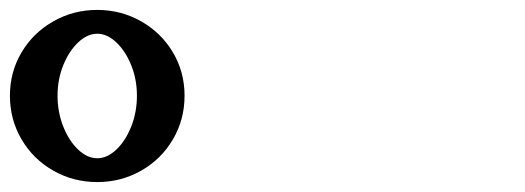

<svg xmlns="http://www.w3.org/2000/svg" viewBox="-38 -889 1058 387"><path d="M196.5 -587.5Q178 -570 158 -570Q138 -570 119.5 -587.5Q101 -605 89.5 -634Q78 -663 78 -696Q78 -729 89.5 -757.5Q101 -786 119.5 -803.5Q138 -821 158 -821Q178 -821 196.5 -803.5Q215 -786 226.5 -757.5Q238 -729 238 -696Q238 -663 226.5 -634Q215 -605 196.5 -587.5ZM69.5 -545Q110 -522 158 -522Q206 -522 246.5 -545Q287 -568 310.5 -608Q334 -648 334 -696Q334 -744 310.5 -783.5Q287 -823 246.5 -846Q206 -869 158 -869Q110 -869 69.5 -846Q29 -823 5.5 -783.5Q-18 -744 -18 -696Q-18 -648 5.5 -608Q29 -568 69.5 -545Z"/></svg>

Font: LXGW Marker Gothic
Style: Regular
Weight: 400
Version: Version 1.001